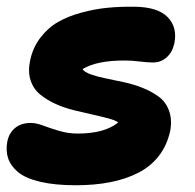

<svg xmlns="http://www.w3.org/2000/svg" viewBox="-27 -545 584 575"><path d="M200.2 9.8Q137.2 9.8 93 -0.7Q48.8 -11.2 26.6 -30Q4.4 -48.8 -2.9 -71.8Q-10.3 -94.7 -4.9 -122.1Q0.5 -147.5 18.6 -162.1Q36.6 -176.8 65.9 -176.8Q81.5 -176.8 102.3 -168.9Q123 -161.1 149.9 -153.1Q176.8 -145 206.1 -145Q285.6 -145 327.1 -178.2Q319.3 -184.6 297.6 -190.4Q275.9 -196.3 250.2 -201.9Q224.6 -207.5 194.8 -214.8Q165 -222.2 139.2 -233.9Q113.3 -245.6 93.3 -262Q73.2 -278.3 64.7 -304.2Q56.2 -330.1 63 -362.8Q70.8 -401.9 93.8 -431.9Q116.7 -461.9 147 -479.2Q177.2 -496.6 217.3 -507.3Q257.3 -518.1 294.7 -521.7Q332 -525.4 374 -524.9Q445.3 -524.4 475.1 -493.7Q504.9 -462.9 495.1 -415Q489.3 -388.7 472.2 -373.3Q455.1 -357.9 431.2 -357.9Q414.6 -357.9 391.8 -360.8Q369.1 -363.8 346.2 -363.8Q261.7 -363.8 220.2 -337.9Q225.6 -329.1 244.9 -322.3Q264.2 -315.4 289.6 -310.3Q314.9 -305.2 344.2 -298.8Q373.5 -292.5 400.4 -281.7Q427.2 -271 448.2 -255.6Q469.2 -240.2 479 -214.1Q488.8 -188 482.9 -153.8Q473.6 -110.4 449 -78.4Q424.3 -46.4 386.7 -27.3Q349.1 -8.3 302.7 0.7Q256.3 9.8 200.2 9.8Z"/></svg>

Font: Shantell Sans Normal
Style: Italic
Weight: 800
Italic angle: -11.31°
Designer: Stephen Nixon, Anya Danilova, Shantell Martin
Foundry: Arrow Type
Version: Version 1.006;[559af2be0]